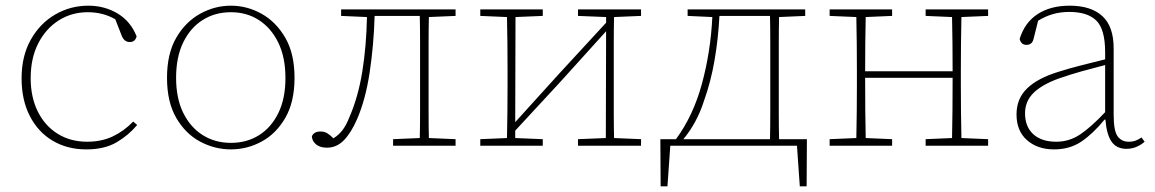

<svg xmlns="http://www.w3.org/2000/svg" viewBox="-20 -513 4067 676"><path d="M284 13Q217 13 165.5 -17.5Q114 -48 85 -104.5Q56 -161 56 -237Q56 -316 88.5 -373.5Q121 -431 174.5 -462Q228 -493 291 -493Q348 -493 394 -465.5Q440 -438 461 -385Q456 -365 437 -365Q418 -365 409 -386L386 -445Q343 -470 289 -470Q232 -470 186.5 -441Q141 -412 114.5 -360Q88 -308 88 -238Q88 -171 113 -120.5Q138 -70 183 -42Q228 -14 287 -14Q337 -14 376.5 -32.5Q416 -51 449 -85L463 -73Q433 -37 390.5 -12Q348 13 284 13Z M793 13Q736 13 684.5 -14.5Q633 -42 600.5 -98Q568 -154 568 -239Q568 -324 600.5 -380Q633 -436 684.5 -464.5Q736 -493 793 -493Q850 -493 901 -464.5Q952 -436 984.5 -380Q1017 -324 1017 -239Q1017 -154 984.5 -98Q952 -42 901 -14.5Q850 13 793 13ZM793 -10Q849 -10 892 -37Q935 -64 960 -115Q985 -166 985 -238Q985 -311 960 -362.5Q935 -414 892 -442Q849 -470 793 -470Q737 -470 693.5 -442.5Q650 -415 625 -363.5Q600 -312 600 -239Q600 -167 625 -116Q650 -65 693.5 -37.5Q737 -10 793 -10Z M1131 7Q1107 7 1093 -4.5Q1079 -16 1078 -33Q1085 -50 1109 -50Q1122 -50 1132 -44Q1142 -38 1154 -26Q1173 -38 1186 -55Q1199 -72 1210 -100Q1241 -171 1255.5 -260.5Q1270 -350 1272 -453L1181 -457V-480H1584V-457L1490 -453Q1489 -413 1489 -360.5Q1489 -308 1489 -267V-213Q1489 -172 1489 -120Q1489 -68 1490 -27L1584 -23V0H1364V-23L1458 -27Q1459 -68 1459 -120Q1459 -172 1459 -213V-267Q1459 -310 1459 -363Q1459 -416 1458 -457H1299Q1296 -354 1281.5 -258Q1267 -162 1237 -93Q1216 -45 1190.5 -19Q1165 7 1131 7Z M2015 -457V-480H2237V-457L2142 -453Q2141 -413 2141 -360.5Q2141 -308 2141 -267V-213Q2141 -172 2141 -120Q2141 -68 2142 -27L2237 -23V0H2015V-23L2113 -27L2114 -403L1954 -226L1794 -53V-27L1891 -23V0H1671V-23L1765 -27Q1766 -68 1766.5 -120Q1767 -172 1767 -213V-267Q1767 -308 1766.5 -360.5Q1766 -413 1765 -453L1671 -457V-480H1891V-457L1795 -453L1794 -83L1949 -254L2114 -433V-453Z M2459 -159Q2446 -118 2427 -83.5Q2408 -49 2386 -23H2691Q2692 -64 2692 -117Q2692 -170 2692 -213V-267Q2692 -310 2692 -363Q2692 -416 2691 -457H2513Q2509 -378 2496 -302Q2483 -226 2459 -159ZM2401 -457V-480H2815V-457L2723 -453Q2722 -413 2722 -360.5Q2722 -308 2722 -267V-213Q2722 -170 2722 -117Q2722 -64 2723 -23H2821L2820 143H2796L2786 0H2340L2330 143H2306L2305 -23H2360Q2421 -106 2451.5 -218.5Q2482 -331 2488 -453Z M3239 -457V-480H3459V-457L3365 -453Q3364 -413 3363.5 -360.5Q3363 -308 3363 -267V-213Q3363 -172 3363.5 -120Q3364 -68 3365 -27L3459 -23V0H3239V-23L3332 -27Q3333 -68 3333.5 -124.5Q3334 -181 3334 -239H3026Q3026 -179 3026.5 -123.5Q3027 -68 3028 -27L3121 -23V0H2901V-23L2995 -27Q2996 -68 2996.5 -120Q2997 -172 2997 -213V-267Q2997 -308 2996.5 -360.5Q2996 -413 2995 -453L2901 -457V-480H3121V-457L3028 -453Q3027 -413 3026.5 -361.5Q3026 -310 3026 -262H3334Q3334 -310 3333.5 -361.5Q3333 -413 3332 -453Z M3946 11Q3911 11 3893.5 -14.5Q3876 -40 3872 -92H3869Q3829 -43 3788 -15Q3747 13 3691 13Q3633 13 3596 -19.5Q3559 -52 3559 -110Q3559 -166 3596.5 -202Q3634 -238 3706 -260Q3747 -273 3789 -283.5Q3831 -294 3871 -304V-329Q3871 -410 3840 -440.5Q3809 -471 3745 -471Q3713 -471 3686 -463Q3659 -455 3635 -440L3619 -376Q3614 -355 3594 -355Q3575 -355 3570 -376Q3588 -434 3633.5 -463.5Q3679 -493 3746 -493Q3821 -493 3861 -456.5Q3901 -420 3901 -343V-109Q3901 -52 3915 -33Q3929 -14 3954 -14Q3968 -14 3978.5 -18Q3989 -22 3999 -29L4010 -14Q3999 -4 3982.5 3.5Q3966 11 3946 11ZM3589 -114Q3589 -67 3618 -40.5Q3647 -14 3699 -14Q3745 -14 3783.5 -40Q3822 -66 3871 -118V-284Q3832 -274 3790.5 -262.5Q3749 -251 3709 -237Q3650 -216 3619.5 -186.5Q3589 -157 3589 -114Z"/></svg>

Font: Source Serif 4 SmText ExtraLight
Style: Regular
Weight: 200
Designer: Frank Grießhammer
Foundry: Adobe
Version: Version 4.005;hotconv 1.1.0;makeotfexe 2.6.0